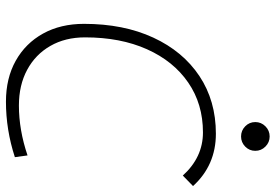

<svg xmlns="http://www.w3.org/2000/svg" viewBox="-162 -764 936 652"><g transform="rotate(90 306.0 -438.0)"><path d="M325.2 9.8Q245.6 9.8 186.3 -23.4Q127 -56.6 94 -116.2Q61 -175.8 61 -255.4Q61 -389.6 107.7 -490.5Q154.3 -591.3 238.3 -647.2Q322.3 -703.1 434.1 -703.1Q541 -703.1 611.8 -625.5L576.2 -590.8Q514.2 -659.2 429.7 -659.2Q333 -659.2 260.3 -609.1Q187.5 -559.1 147.2 -469Q106.9 -378.9 106.9 -258.8Q106.9 -191.4 136 -140.9Q165 -90.3 217 -62.3Q269 -34.2 338.4 -34.2Q421.4 -34.2 507.8 -63.5L513.7 -20.5Q420.9 9.8 325.2 9.8ZM443.4 -788.6Q423.3 -788.6 408.9 -802.7Q394.5 -816.9 394.5 -836.9Q394.5 -856.9 408.9 -871.3Q423.3 -885.7 443.4 -885.7Q463.4 -885.7 477.8 -871.3Q492.2 -856.9 492.2 -836.9Q492.2 -816.9 477.8 -802.7Q463.4 -788.6 443.4 -788.6Z"/></g></svg>

Font: Cascadia Mono ExtraLight
Style: Italic
Weight: 200
Italic angle: -10°
Monospace: yes
Designer: Aaron Bell
Foundry: Saja Typeworks
Version: Version 2404.023; ttfautohint (v1.8.4)